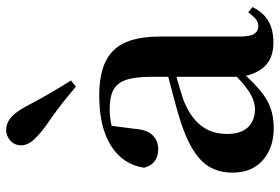

<svg xmlns="http://www.w3.org/2000/svg" viewBox="-163 -732 911 625"><g transform="rotate(-90 292.5 -419.5)"><path d="M187 16Q124 16 83.5 -19.5Q43 -55 43 -118Q43 -161 62 -193.5Q81 -226 125.5 -251.5Q170 -277 245 -298Q285 -309 334.5 -322Q384 -335 424 -344V-319Q384 -309 344 -297.5Q304 -286 277 -277Q223 -255 196 -220.5Q169 -186 169 -136Q169 -90 191 -67.5Q213 -45 250 -45Q266 -45 284.5 -52.5Q303 -60 327.5 -79.5Q352 -99 385 -135L401 -82H366Q337 -51 311.5 -29Q286 -7 256.5 4.5Q227 16 187 16ZM466 15Q415 15 388 -14.5Q361 -44 355 -94V-97V-381Q355 -435 345 -464.5Q335 -494 312 -506Q289 -518 250 -518Q224 -518 197 -512Q170 -506 134 -491L196 -516L186 -439Q183 -396 164.5 -378Q146 -360 120 -360Q71 -360 59 -406Q69 -474 129.5 -513Q190 -552 295 -552Q395 -552 440.5 -506Q486 -460 486 -356V-95Q486 -60 495 -47Q504 -34 520 -34Q531 -34 541 -41Q551 -48 565 -67L582 -53Q564 -17 536 -1Q508 15 466 15ZM343 -644 323 -628Q297 -650 268 -673Q239 -696 195 -726Q165 -748 148.5 -767Q132 -786 132 -806Q132 -828 147.5 -841.5Q163 -855 181 -855Q203 -855 220.5 -841Q238 -827 256 -795Q283 -744 303.5 -709Q324 -674 343 -644Z"/></g></svg>

Font: Noto Serif KR ExtraLight
Style: Bold
Weight: 700
Version: Version 2.002-H1;hotconv 1.1.0;makeotfexe 2.6.0